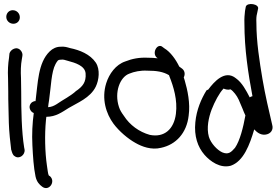

<svg xmlns="http://www.w3.org/2000/svg" viewBox="-20 -761 1424 978"><path d="M48 -640C67 -640 81 -654 81 -673C81 -693 65 -709 45 -709C25 -709 12 -693 12 -675C12 -655 29 -640 48 -640ZM22 -294C22 -270 22 -244 23 -217L25 -134C26 -95 33 -27 37 2V3L38 4C41 15 45 29 54 34C78 53 110 27 105 0L103 -10C90 -90 88 -200 88 -294C88 -319 87 -341 87 -362V-363C85 -397 86 -431 91 -458L94 -476C96 -486 92 -496 87 -502C67 -529 33 -509 28 -488V-487L26 -467C21 -436 19 -401 21 -361C21 -340 22 -318 22 -294Z M147 -188 152 -185C145 -135 142 -77 145 -21C148 36 151 90 161 138C167 165 180 179 195 190C229 216 266 164 234 136H233L228 132C224 123 222 100 219 82C209 14 207 -75 214 -148L216 -166C265 -166 296 -190 330 -211C373 -237 440 -262 468 -320C484 -353 491 -407 468 -442C439 -485 386 -506 337 -516C323 -520 309 -525 288 -523C268 -523 248 -514 233 -499C173 -441 173 -336 161 -246H157C149 -244 141 -240 137 -234C124 -217 133 -197 146 -188ZM291 -457C304 -459 310 -455 326 -451C364 -441 412 -426 416 -388C420 -341 399 -320 370 -299H369C341 -272 302 -254 268 -230C255 -222 242 -216 225 -215C226 -226 228 -239 230 -251C240 -320 241 -394 263 -435C273 -452 275 -457 290 -457Z M558 -131C587 -92 632 -54 670 -33C703 -14 751 4 800 -8C876 -24 931 -83 941 -172C950 -235 935 -303 921 -351L916 -367C923 -380 923 -399 908 -411L893 -422C876 -457 849 -496 817 -515L809 -521C783 -545 751 -492 779 -467H780L783 -464C768 -466 751 -467 732 -467C690 -469 653 -462 618 -448C570 -432 536 -385 521 -337C496 -257 521 -181 558 -131ZM639 -386C663 -396 696 -403 730 -401H731C777 -401 811 -396 841 -378L843 -372C864 -319 885 -252 876 -181C866 -103 817 -59 743 -74C689 -89 641 -124 611 -171C600 -186 591 -200 586 -216C561 -291 591 -369 639 -386Z M1266 -271C1261 -270 1256 -268 1252 -265C1234 -300 1213 -340 1182 -362C1126 -408 1070 -344 1041 -305C1038 -303 1034 -302 1032 -301C1005 -257 981 -202 975 -138C968 -68 987 -12 1022 28C1051 61 1102 98 1156 83C1221 60 1252 -24 1275 -102C1286 -90 1304 -73 1330 -75C1361 -78 1373 -102 1367 -123C1350 -196 1331 -276 1317 -358C1302 -448 1286 -547 1286 -644C1285 -664 1286 -680 1289 -690L1294 -714C1304 -741 1239 -751 1232 -727L1228 -705C1226 -688 1224 -667 1225 -642C1225 -511 1244 -388 1266 -271ZM1044 -64C1031 -110 1043 -163 1058 -203C1074 -244 1097 -287 1118 -309V-310C1130 -305 1142 -302 1154 -306C1169 -297 1187 -273 1196 -253L1216 -206C1220 -196 1224 -185 1230 -173C1219 -112 1202 -44 1177 -8C1157 15 1143 28 1112 15C1086 3 1054 -31 1044 -64Z"/></svg>

Font: Stray Cat
Style: ExBdCn
Weight: 800
Version: Version 1.0